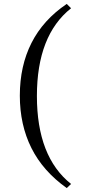

<svg xmlns="http://www.w3.org/2000/svg" viewBox="-20 -774 437 978"><path d="M320 -754 342 -732Q168 -594 168 -285Q168 25 342 163L320 184Q199 98 140 -20Q81 -138 81 -287Q81 -438 140.5 -555.5Q200 -673 320 -754Z"/></svg>

Font: Tiro Devanagari Marathi
Style: Italic
Weight: 400
Italic angle: -11°
Designer: Devanagari: John Hudson & Fiona Ross, assisted by Paul Hanslow. Latin: John Hudson with Paul Hanslow, assisted by Kaja S
Foundry: Tiro Typeworks Ltd.
Version: Version 1.52